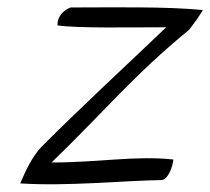

<svg xmlns="http://www.w3.org/2000/svg" viewBox="-20 -478 563 514"><path d="M34 13C160 21 304 6 412 4C430 4 443 -34 444 -51C344 -62 244 -43 118 -43C252 -172 340 -279 486 -398C500 -416 513 -434 523 -451C428 -461 280 -458 169 -458C151 -451 133 -435 134 -410C189 -402 330 -405 425 -405C314 -299 200 -194 91 -85C66 -58 50 -24 34 13Z"/></svg>

Font: Comica
Style: RgIta
Weight: 400
Designer: Jasper
Foundry: KineticPlasma Fonts/Cannot Into Space Fonts
Version: Version 0.89